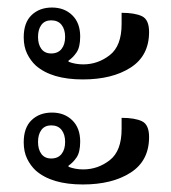

<svg xmlns="http://www.w3.org/2000/svg" viewBox="-20 -517 454 510"><path d="M200 -306Q117 -306 75 -343Q61 -356 52 -374.5Q43 -393 43 -418Q43 -457 64 -477Q85 -497 118 -497Q151 -497 172 -476.5Q193 -456 193 -420Q193 -392 183.5 -378Q174 -364 162 -356V-353Q180 -346 201 -346Q240 -346 271.5 -370.5Q303 -395 303 -453V-483Q338 -483 357 -474Q376 -465 376 -432Q376 -369 327 -337.5Q278 -306 200 -306ZM116 -375Q134 -375 143.5 -387Q153 -399 153 -419Q153 -439 143.5 -451Q134 -463 116 -463Q99 -463 90 -451Q81 -439 81 -419Q81 -399 90 -387Q99 -375 116 -375ZM200 -27Q117 -27 75 -64Q61 -77 52 -95.5Q43 -114 43 -139Q43 -178 64 -198Q85 -218 118 -218Q151 -218 172 -197.5Q193 -177 193 -141Q193 -113 183.5 -99Q174 -85 162 -77V-74Q180 -67 201 -67Q240 -67 271.5 -91.5Q303 -116 303 -174V-204Q338 -204 357 -195Q376 -186 376 -153Q376 -90 327 -58.5Q278 -27 200 -27ZM116 -96Q134 -96 143.5 -108Q153 -120 153 -140Q153 -160 143.5 -172Q134 -184 116 -184Q99 -184 90 -172Q81 -160 81 -140Q81 -120 90 -108Q99 -96 116 -96Z"/></svg>

Font: Noto Serif Thai Condensed
Style: Regular
Weight: 400
Width: 3
Designer: Monotype Design Team
Foundry: Monotype Imaging Inc.
Version: Version 2.002; ttfautohint (v1.8.4.7-5d5b)